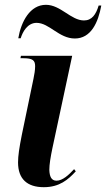

<svg xmlns="http://www.w3.org/2000/svg" viewBox="-20 -768 441 798"><path d="M291 -608C358 -608 388 -674 401 -745H390C379 -708 362 -683 329 -683C275 -683 232 -748 171 -748C105 -748 68 -679 56 -609H66C74 -635 94 -673 132 -673C185 -673 225 -608 291 -608ZM162 10C227 10 263 -21 295 -56L288 -65C266 -41 240 -17 215 -17C193 -17 186 -35 185 -62C185 -84 190 -115 198 -153L280 -536H67L65 -526H77C116 -526 126 -517 126 -493C126 -477 123 -459 119 -440L71 -209C60 -154 55 -120 55 -93C55 -24 93 10 162 10Z"/></svg>

Font: Noto Serif Display Condensed
Style: Bold Italic
Weight: 700
Width: 3
Italic angle: -12°
Designer: Monotype Design Team
Foundry: Monotype Imaging Inc.
Version: Version 2.009